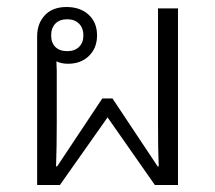

<svg xmlns="http://www.w3.org/2000/svg" viewBox="-20 -528 614 548"><path d="M86 0V-424Q86 -461 108 -484.5Q130 -508 170 -508Q209 -508 233 -486Q257 -464 257 -427Q257 -391 234 -368.5Q211 -346 174 -346Q155 -346 141 -353Q141 -346 141.5 -339.5Q142 -333 142 -326V-177Q142 -142 141.5 -111.5Q141 -81 140 -53H143L272 -247H301L430 -53H433Q432 -80 431.5 -107.5Q431 -135 431 -177V-504H488V0H422L287 -193L151 0ZM172 -382Q193 -382 205.5 -394Q218 -406 218 -427Q218 -448 205.5 -460.5Q193 -473 172 -473Q150 -473 138 -460.5Q126 -448 126 -427Q126 -406 138 -394Q150 -382 172 -382Z"/></svg>

Font: Noto Sans Thai Looped UI Light
Style: Regular
Weight: 300
Designer: Cadson Demak Team
Foundry: Cadson Demak Co., Ltd.
Version: Version 1.000